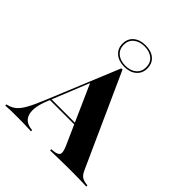

<svg xmlns="http://www.w3.org/2000/svg" viewBox="-217 -895 1030 1030"><g transform="rotate(45 297.5 -380.5)"><path d="M133.1 -175.8Q103.2 -103.2 114.5 -59.7Q125.8 -16.1 177.4 -9.7L185.5 -8.9V0Q151.6 -1.6 125.8 -2Q100 -2.4 75 -2.4Q50 -2.4 30.6 -2Q11.3 -1.6 -9.7 0V-8.9L0 -11.3Q24.2 -17.7 42.3 -33.1Q60.5 -48.4 78.6 -81Q96.8 -113.7 121 -172.6L289.5 -581.5H298.4L533.9 -59.7Q541.1 -42.7 548.8 -32.7Q556.5 -22.6 566.5 -17.7Q576.6 -12.9 591.1 -10.5L604.8 -8.9V0Q593.5 -0.8 577 -1.2Q560.5 -1.6 539.5 -2Q518.5 -2.4 495.2 -2.4H483.1H477.4Q453.2 -2.4 431.5 -2Q409.7 -1.6 391.1 -1.2Q372.6 -0.8 357.3 -0.4Q341.9 0 330.6 0V-8.9L347.6 -10.5Q376.6 -13.7 383.1 -27Q389.5 -40.3 372.6 -79L223.4 -414.5L235.5 -429ZM132.3 -190.3 136.3 -199.2H372.6L376.6 -190.3ZM294.4 -598.4Q251.6 -598.4 225.8 -620.6Q200 -642.7 200 -679.8Q200 -717.7 225.8 -739.5Q251.6 -761.3 294.4 -761.3Q337.9 -761.3 363.3 -739.5Q388.7 -717.7 388.7 -679.8Q388.7 -642.7 362.9 -620.6Q337.1 -598.4 294.4 -598.4ZM294.4 -606.5Q333.1 -606.5 356.5 -626.6Q379.8 -646.8 379.8 -679.8Q379.8 -713.7 356.5 -733.5Q333.1 -753.2 294.4 -753.2Q256.5 -753.2 232.7 -733.5Q208.9 -713.7 208.9 -679.8Q208.9 -646.8 232.3 -626.6Q255.6 -606.5 294.4 -606.5Z"/></g></svg>

Font: Playfair 144pt SemiCondensed ExtraBold
Style: Regular
Weight: 800
Width: 4
Designer: Claus Eggers Sørensen
Foundry: Claus Eggers Sørensen
Version: Version 2.203